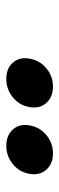

<svg xmlns="http://www.w3.org/2000/svg" viewBox="196 -970 192 625"><g transform="rotate(90 292.5 -658.0)"><path d="M455.1 -582Q420.9 -582 401.9 -603.5Q382.8 -625 388.7 -657.7Q394 -690.4 419.9 -712.2Q445.8 -733.9 480 -733.9Q513.7 -733.9 533 -712.2Q552.2 -690.4 546.4 -657.7Q541 -625 514.9 -603.5Q488.8 -582 455.1 -582ZM237.3 -582Q203.1 -582 184.3 -603.5Q165.5 -625 171.4 -657.7Q176.8 -690.4 202.6 -712.2Q228.5 -733.9 262.2 -733.9Q296.4 -733.9 315.7 -712.2Q335 -690.4 329.1 -657.7Q323.7 -625 297.6 -603.5Q271.5 -582 237.3 -582Z"/></g></svg>

Font: Inter Display
Style: Bold Italic
Weight: 700
Italic angle: -9.39999°
Designer: Rasmus Andersson
Foundry: rsms
Version: Version 4.000;git-a52131595